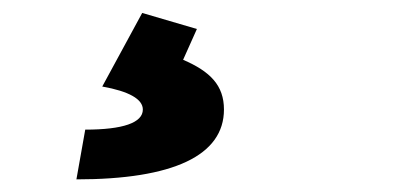

<svg xmlns="http://www.w3.org/2000/svg" viewBox="-20 -44 626 298"><path d="M98.6 234.4C249 234.4 327.6 197.3 327.6 126C327.6 88.4 306.2 66.9 264.2 48.8L285.6 1L200.7 -23.9L138.7 90.3C180.2 97.7 201.7 109.9 201.7 126C201.7 146.5 170.9 157.2 112.3 157.2Z"/></svg>

Font: Cascadia Code NF
Style: Bold Italic
Weight: 700
Italic angle: -10°
Monospace: yes
Designer: Aaron Bell
Foundry: Saja Typeworks
Version: Version 2404.023